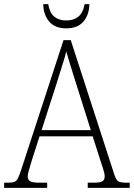

<svg xmlns="http://www.w3.org/2000/svg" viewBox="-22 -908 647 928"><path d="M-2 0V-25H16Q37 -25 47.5 -29Q58 -33 65 -47Q72 -61 81 -89L285 -714H320L529 -69Q538 -40 548.5 -32.5Q559 -25 590 -25H605V0H402V-25H430Q464 -25 474 -32.5Q484 -40 484 -56Q484 -69 476 -93.5Q468 -118 463 -133L426 -249H169L134 -140Q131 -130 126 -113.5Q121 -97 116.5 -81Q112 -65 112 -56Q112 -40 123 -32.5Q134 -25 168 -25H206V0ZM179 -279H417L349 -494Q334 -540 320.5 -585Q307 -630 298 -660Q295 -643 286.5 -616.5Q278 -590 269 -560.5Q260 -531 252 -506ZM298 -771Q244 -771 216 -803.5Q188 -836 187 -888H211Q218 -846 240.5 -827.5Q263 -809 298 -809Q333 -809 356 -827Q379 -845 387 -888H410Q409 -836 381 -803.5Q353 -771 298 -771Z"/></svg>

Font: Noto Serif Armenian SemiCondensed ExtraLight
Style: Regular
Weight: 200
Width: 4
Designer: Monotype Design Team
Foundry: Monotype Imaging Inc.
Version: Version 2.008; ttfautohint (v1.8.4.7-5d5b)